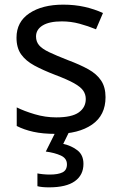

<svg xmlns="http://www.w3.org/2000/svg" viewBox="-20 -566 519 826"><path d="M434 -148Q434 -70 376 -30Q318 10 220 10Q164 10 123.5 1Q83 -8 52 -24V-104Q84 -88 129.5 -74.5Q175 -61 222 -61Q289 -61 319 -82.5Q349 -104 349 -140Q349 -160 338 -176Q327 -192 298.5 -208Q270 -224 217 -244Q165 -264 128 -284Q91 -304 71 -332Q51 -360 51 -404Q51 -472 106.5 -509Q162 -546 252 -546Q301 -546 343.5 -536.5Q386 -527 423 -510L393 -440Q359 -454 322 -464Q285 -474 246 -474Q192 -474 163.5 -456.5Q135 -439 135 -409Q135 -387 148 -371.5Q161 -356 191.5 -341.5Q222 -327 273 -307Q324 -288 360 -268Q396 -248 415 -219.5Q434 -191 434 -148ZM339 139Q339 187 302 213.5Q265 240 191 240Q159 240 141 235V180Q150 182 165 183.5Q180 185 194 185Q230 185 249 175.5Q268 166 268 141Q268 115 241.5 103Q215 91 177 86L220 0H278L252 53Q288 61 313.5 81Q339 101 339 139Z"/></svg>

Font: Go Noto Kurrent-Regular
Style: Regular
Weight: 400
Designer: Monotype Design Team
Foundry: Monotype Imaging Inc.
Version: Version 2.012; ttfautohint (v1.8.4.7-5d5b)